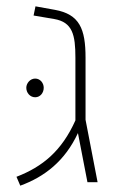

<svg xmlns="http://www.w3.org/2000/svg" viewBox="-20 -575 378 606"><path d="M288 0 250 -197V-393C250 -484 231 -530 153 -544L92 -555L86 -526L151 -515C209 -505 218 -465 218 -393V-195C175 -99 115 -49 32 -17L44 11C121 -17 185 -67 226 -155L256 0H288ZM91 -268C107 -268 118 -282 118 -298C118 -313 107 -327 91 -327C75 -327 63 -312 63 -298C63 -282 75 -268 91 -268Z"/></svg>

Font: Assistant ExtraLight
Style: Regular
Weight: 275
Designer: Hebrew By Ben Nathan, Latin by Paul Hunt
Version: Version 2.001;PS 002.001;hotconv 1.0.88;makeotf.lib2.5.64775